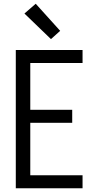

<svg xmlns="http://www.w3.org/2000/svg" viewBox="-20 -1001 515 1021"><path d="M64 0V-735H419V-666H141V-417H364V-348H141V-69H419V0ZM251 -793 110 -929 170 -981 300 -837Z"/></svg>

Font: Iosevka QP
Style: Regular
Weight: 400
Designer: Belleve Invis
Foundry: Belleve Invis
Version: Version 20.0.0; ttfautohint (v1.8.4)